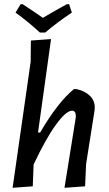

<svg xmlns="http://www.w3.org/2000/svg" viewBox="-20 -890 519 914"><path d="M309 -870 322 -830Q258 -788 195 -735H170Q110 -790 54 -830L78 -870H88Q171 -815 184 -805Q205 -818 246 -841Q287 -864 298 -870ZM343 -466Q383 -458 407.5 -434.5Q432 -411 431 -376L430 -363L390 -110L385 -3L287 4L340 -326L341 -337Q341 -363 323 -363Q295 -363 247 -297.5Q199 -232 140 -107L136 -3L40 4L126 -596L127 -697L223 -704L161 -259H171Q255 -403 332 -466Z"/></svg>

Font: Alegreya Sans Medium
Style: Italic
Weight: 500
Italic angle: -7°
Designer: Juan Pablo del Peral
Foundry: Huerta Tipografica
Version: Version 2.007